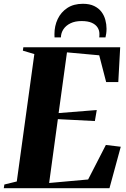

<svg xmlns="http://www.w3.org/2000/svg" viewBox="-41 -992 666 1012"><path d="M-21 0 -18 -19.5 47.5 -35.5 140 -707 79.5 -725 82 -743H592.5L582.5 -559.5H518.5L482 -700.5L312 -716L268 -396L469 -412L459 -354L264 -364L218 -27.5L423.5 -46L517 -228L595.5 -218.5L536 0ZM396 -972Q431.5 -972 455.5 -960.2Q479.5 -948.5 493.8 -929.5Q508 -910.5 514.2 -887.2Q520.5 -864 520.5 -841Q520.5 -826.5 518.8 -815Q517 -803.5 515 -795H482Q482.5 -798 482.8 -802.5Q483 -807 483 -813.5Q483 -832 473.2 -847.2Q463.5 -862.5 443 -871.8Q422.5 -881 389 -881Q354.5 -881 330.5 -869.2Q306.5 -857.5 293.5 -838Q280.5 -818.5 280 -795H246.5Q246.5 -799.5 246.2 -803.2Q246 -807 246 -812Q246 -855.5 263.2 -891.8Q280.5 -928 313.8 -950Q347 -972 396 -972Z"/></svg>

Font: Merriweather 144pt ExtraBold
Style: Italic
Weight: 800
Italic angle: -7.8°
Version: Version 2.101